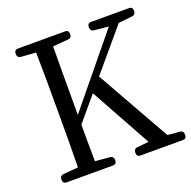

<svg xmlns="http://www.w3.org/2000/svg" viewBox="-130 -863 996 999"><g transform="rotate(-20 368.0 -363.5)"><path d="M72 7H329C342 7 349 0 349 -13V-18C349 -30 342 -38 330 -39L248 -46C247 -123 247 -193 247 -249L359 -382L545 -45L480 -39C468 -38 461 -30 461 -18V-13C461 0 468 7 481 7H716C729 7 736 0 736 -13V-18C736 -30 729 -38 717 -39L649 -45L419 -453L611 -680L688 -688C700 -689 707 -697 707 -709V-714C707 -727 700 -734 687 -734H477C464 -734 457 -727 457 -714V-709C457 -697 464 -689 476 -688L556 -680L247 -303V-391C247 -488 247 -587 248 -682L334 -689C346 -690 353 -697 353 -709V-714C353 -727 346 -734 333 -734H72C59 -734 52 -727 52 -714V-709C52 -697 59 -689 71 -688L154 -682C156 -586 156 -488 156 -391V-336C156 -239 156 -141 154 -46L71 -39C59 -38 52 -30 52 -18V-13C52 0 59 7 72 7Z"/></g></svg>

Font: 寒蝉锦书宋 Text
Style: Regular
Weight: 400
Designer: 寒蝉锦书宋{Warren} 思源宋体{Ryoko NISHIZUKA 西塚涼子 (kana & ideographs); Frank Grießhammer (Latin, Greek & Cyrillic); Wenlong ZHANG 
Foundry: Adobe & ChillType
Version: Version 2.000;Glyphs 3.1.1 (3135)